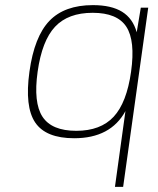

<svg xmlns="http://www.w3.org/2000/svg" viewBox="-20 -530 619 750"><path d="M343 -510Q415 -510 457 -484Q499 -458 514 -404L530 -500H559L461 200H429L470 -96Q412 10 270 10Q159 10 117.5 -51.5Q76 -113 95 -250Q114 -387 173 -448.5Q232 -510 343 -510ZM342 -480Q246 -480 195 -425.5Q144 -371 127 -250Q110 -129 146 -74Q182 -19 278 -19Q373 -19 424 -74Q475 -129 492 -250Q509 -371 473.5 -425.5Q438 -480 342 -480Z"/></svg>

Font: Fivo Sans Thin
Style: Regular
Weight: 250
Foundry: Alexander Slobzheninov
Version: 1.0